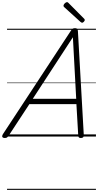

<svg xmlns="http://www.w3.org/2000/svg" viewBox="-66 -1279 919 1799"><path d="M-22 14Q-38 14 -43.5 5Q-49 -4 -40 -20L600 -994Q608 -1006 615.5 -1010.5Q623 -1015 637 -1015Q650 -1015 656.5 -1009.5Q663 -1004 664 -988L719 -14Q720 0 713.5 7Q707 14 692 14Q678 14 673 8.5Q668 3 667 -10L650 -303H209L16 -9Q6 5 -1 9.5Q-8 14 -22 14ZM241 -353H648L617 -930ZM703 -1066Q700 -1066 697 -1068Q694 -1070 689 -1073L537 -1211Q532 -1215 530.5 -1218Q529 -1221 529 -1226Q529 -1232 534.5 -1240Q540 -1248 548 -1253.5Q556 -1259 563 -1259Q567 -1259 570 -1256.5Q573 -1254 577 -1250L723 -1103Q727 -1099 727.5 -1096Q728 -1093 728 -1090Q728 -1084 719.5 -1075Q711 -1066 703 -1066ZM0 490H833V500H0ZM0 -20H833V0H0ZM0 -505H833V-500H0ZM0 -1010H833V-1000H0Z"/></svg>

Font: Playwrite NZ Guides
Style: Regular
Weight: 400
Designer: Veronika Burian, José Scaglione
Foundry: TypeTogether
Version: Version 1.003